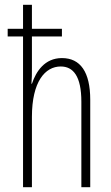

<svg xmlns="http://www.w3.org/2000/svg" viewBox="-20 -780 464 800"><path d="M113 -760H76V-660H12V-628H76V0H113V-293C113 -440 168 -503 233 -503C285 -503 319 -463 319 -356V0H356V-364C356 -480 315 -538 238 -538C166 -538 130 -482 113 -431H111C113 -453 113 -470 113 -500V-628H238V-660H113Z"/></svg>

Font: Noto Sans Ethiopic ExtraCondensed ExtraLight
Style: Regular
Weight: 200
Width: 2
Designer: Monotype Design Team
Foundry: Monotype Imaging Inc.
Version: Version 2.102